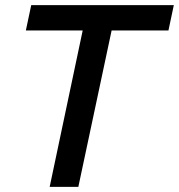

<svg xmlns="http://www.w3.org/2000/svg" viewBox="-20 -730 699 750"><path d="M303 -611H81L102 -710H659L638 -611H416L286 0H174Z"/></svg>

Font: Raleway-v4020 SemiBold
Style: Italic
Weight: 600
Italic angle: -12°
Designer: Matt McInerney, Pablo Impallari, Rodrigo Fuenzalida
Foundry: Matt McInerney, Pablo Impallari, Rodrigo Fuenzalida
Version: Version 4.020;PS 004.020;hotconv 1.0.88;makeotf.lib2.5.64775